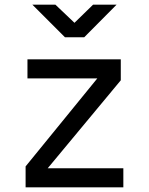

<svg xmlns="http://www.w3.org/2000/svg" viewBox="-20 -805 640 825"><path d="M90 0V-90L398 -468H98V-550H499V-460L185 -82H510V0ZM259 -645 119 -785H218L300 -707L380 -785H481L342 -645Z"/></svg>

Font: JetBrainsMonoNL NFM
Style: Regular
Weight: 400
Monospace: yes
Designer: Philipp Nurullin, Konstantin Bulenkov
Foundry: JetBrains
Version: Version 2.304; ttfautohint (v1.8.4.7-5d5b);Nerd Fonts 3.3.0